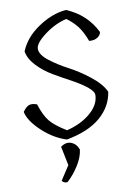

<svg xmlns="http://www.w3.org/2000/svg" viewBox="-105 -809 774 1118"><g transform="rotate(-10 282.5 -249.5)"><path d="M526 -232Q513 -146 442 -85Q371 -24 241 0Q164 -24 98 -86Q32 -148 21 -202Q41 -230 58.5 -236Q76 -242 105 -232Q127 -163 155.5 -128.5Q184 -94 251 -53Q337 -74 393 -122.5Q449 -171 449 -229Q447 -266 328 -332Q277 -359 225 -389.5Q173 -420 133.5 -462Q94 -504 87 -548Q119 -627 201 -682Q283 -737 366 -744Q485 -694 539 -583Q536 -564 516.5 -552Q497 -540 468 -543Q446 -601 421 -633Q396 -665 359 -692Q292 -677 228 -629Q164 -581 165.5 -547Q167 -513 215 -476Q263 -439 323 -407.5Q383 -376 444 -328Q505 -280 526 -232ZM201 245Q179 247 169 231L223 148L200 36Q232 12 262 23.5Q292 35 305 70Q300 115 269 163.5Q238 212 201 245Z"/></g></svg>

Font: Tillana
Style: Regular
Weight: 400
Designer: Lipi Raval (Devanagari, Latin), Jonny Pinhorn (Latin)
Foundry: Indian Type Foundry
Version: Version 2.003;PS 1.0;hotconv 1.0.79;makeotf.lib2.5.61930; tt